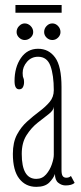

<svg xmlns="http://www.w3.org/2000/svg" viewBox="-20 -716 315 746"><path d="M121 10Q79.5 10 54.8 -21.8Q30 -53.5 30 -118Q30 -163 46 -193Q62 -223 85.8 -244.2Q109.5 -265.5 133.2 -283.2Q157 -301 173 -320Q189 -339 189 -365.5Q189 -424 176 -459.8Q163 -495.5 128 -495.5Q102 -495.5 85 -476Q68 -456.5 68 -432.5Q68 -418.5 70.8 -413.5Q73.5 -408.5 73.5 -397Q73.5 -385.5 69 -377.2Q64.5 -369 54.5 -369Q36.5 -369 36.5 -401Q36.5 -454.5 61.2 -490.5Q86 -526.5 128 -526.5Q169.5 -526.5 194.2 -492.5Q219 -458.5 219 -378V-55.5Q219 -38 223.8 -31.8Q228.5 -25.5 237.5 -25.5Q249.5 -25.5 255.5 -32.5L270 -5.5Q259 4.5 234.5 4.5Q219.5 4.5 206.5 -5.8Q193.5 -16 193.5 -40Q188.5 -24.5 171.8 -7.2Q155 10 121 10ZM121 -21Q144 -21 159 -38.2Q174 -55.5 181.5 -77.8Q189 -100 189 -114.5V-301Q188 -287 169 -272.5Q150 -258 125.8 -238.8Q101.5 -219.5 83 -190.5Q64.5 -161.5 64.5 -118Q64.5 -21 121 -21ZM183.5 -560.5Q170.5 -560.5 161 -569.8Q151.5 -579 151.5 -591.5Q151.5 -605 161 -615Q170.5 -625 183.5 -625Q196 -625 205.5 -615Q215 -605 215 -591.5Q215 -579 205.5 -569.8Q196 -560.5 183.5 -560.5ZM76 -560.5Q64 -560.5 54.2 -569.8Q44.5 -579 44.5 -591.5Q44.5 -605 54.2 -615Q64 -625 76 -625Q89 -625 99 -615Q109 -605 109 -591.5Q109 -579 99 -569.8Q89 -560.5 76 -560.5ZM40 -666.5V-696.5H219.5V-666.5Z"/></svg>

Font: Imbue 10pt Thin
Style: Regular
Weight: 100
Designer: Tyler Finck
Foundry: Etcetera Type Company
Version: Version 1.102; ttfautohint (v1.8.3)